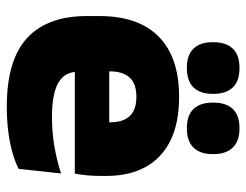

<svg xmlns="http://www.w3.org/2000/svg" viewBox="-102 -628 743 580"><g transform="rotate(90 270.0 -338.5)"><path d="M303 13Q161.5 13 95.2 -48.5Q29 -110 29 -228.5V-267Q29 -384.5 91.2 -446Q153.5 -507.5 273 -507.5Q352.5 -507.5 405.5 -481.2Q458.5 -455 485.2 -405.8Q512 -356.5 512 -287V-271.5Q512 -251.5 510.2 -230.8Q508.5 -210 505 -192.5H346.5Q348.5 -223 349.2 -250Q350 -277 350 -298.5Q350 -324.5 342 -342.2Q334 -360 317 -369.2Q300 -378.5 273 -378.5Q232.5 -378.5 214.2 -357.5Q196 -336.5 196 -298V-253.5L197 -234.5V-203.5Q197 -188 202.5 -173.5Q208 -159 222.8 -147.8Q237.5 -136.5 264.8 -130Q292 -123.5 335.5 -123.5Q380 -123.5 422.5 -130.8Q465 -138 504.5 -151L490.5 -22.5Q456 -5.5 408.2 3.8Q360.5 13 303 13ZM469.5 -192.5H122.5V-296.5H469.5ZM185.5 -531Q146.5 -531 127.2 -551.2Q108 -571.5 108 -608V-612Q108 -649 127.2 -669.5Q146.5 -690 185.5 -690Q225.5 -690 244.8 -669.5Q264 -649 264 -612V-608Q264 -571.5 244.8 -551.2Q225.5 -531 185.5 -531ZM368 -531Q328.5 -531 309.5 -551.2Q290.5 -571.5 290.5 -608V-612Q290.5 -649 309.5 -669.5Q328.5 -690 368 -690Q407 -690 426.5 -669.5Q446 -649 446 -612V-608Q446 -571.5 426.5 -551.2Q407 -531 368 -531Z"/></g></svg>

Font: Anek Malayalam ExtraBold
Style: Regular
Weight: 800
Version: Version 1.003